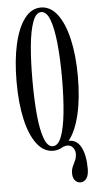

<svg xmlns="http://www.w3.org/2000/svg" viewBox="-60 -747 488 964"><g transform="rotate(-5 184.0 -265.0)"><path d="M183.5 11Q136 11 101.5 -34Q67 -79 48.5 -160Q30 -241 30 -349Q30 -457.5 48.5 -539Q67 -620.5 101.5 -665.8Q136 -711 183.5 -711Q231.5 -711 266.2 -665.8Q301 -620.5 320 -539Q339 -457.5 339 -349Q339 -240 319.5 -158Q300 -76 264.5 -32H266.5Q307 -32 327.5 8Q348 48 348 116Q348 149.5 336 165.2Q324 181 306 181Q289.5 181 278.5 168Q267.5 155 267.5 132.5Q267.5 113.5 274.2 98.8Q281 84 288 69Q295 54 295 34Q295 19.5 284.8 5.2Q274.5 -9 255 -9Q246 -9 234 -4Q210.5 11 183.5 11ZM183.5 -12Q210.5 -12 227 -55.2Q243.5 -98.5 251.2 -174.5Q259 -250.5 259 -349Q259 -447.5 251.2 -524Q243.5 -600.5 227 -644.2Q210.5 -688 183.5 -688Q157 -688 140.8 -644.2Q124.5 -600.5 117.2 -524Q110 -447.5 110 -349Q110 -250.5 117.2 -174.5Q124.5 -98.5 140.8 -55.2Q157 -12 183.5 -12Z"/></g></svg>

Font: Imbue 50pt
Style: Regular
Weight: 400
Designer: Tyler Finck
Foundry: Etcetera Type Company
Version: Version 1.102; ttfautohint (v1.8.3)